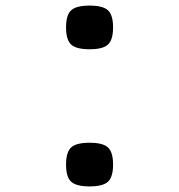

<svg xmlns="http://www.w3.org/2000/svg" viewBox="-20 -652 640 686"><path d="M300 -476Q252 -476 234 -493Q216 -510 216 -554Q216 -598 234 -615Q252 -632 300 -632Q348 -632 366 -615Q384 -598 384 -554Q384 -510 366 -493Q348 -476 300 -476ZM300 14Q252 14 234 -3Q216 -20 216 -64Q216 -108 234 -125Q252 -142 300 -142Q348 -142 366 -125Q384 -108 384 -64Q384 -20 366 -3Q348 14 300 14Z"/></svg>

Font: Victor Mono
Style: Bold
Weight: 700
Monospace: yes
Designer: Rune Bjørnerås
Version: Version 1.561;gftools[0.9.30]